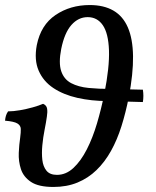

<svg xmlns="http://www.w3.org/2000/svg" viewBox="-24 -734 618 762"><path d="M188 8Q129 8 99 -12Q69 -32 59 -63Q49 -94 50.5 -127.5Q52 -161 56 -187Q59 -209 58.5 -222.5Q58 -236 45 -244Q32 -252 -4 -255Q-3 -266 -0.5 -274.5Q2 -283 8 -292Q29 -292 55 -296.5Q81 -301 106 -308Q131 -315 147 -322Q161 -316 163 -302.5Q165 -289 162 -271Q159 -249 153 -219Q147 -189 144 -157.5Q141 -126 144 -99.5Q147 -73 160.5 -56.5Q174 -40 202 -40Q238 -40 267.5 -67.5Q297 -95 320.5 -141Q344 -187 361 -244.5Q378 -302 390 -362Q411 -468 408.5 -535Q406 -602 384 -634Q362 -666 324 -666Q287 -666 259.5 -635Q232 -604 219 -540Q208 -484 219 -451.5Q230 -419 258.5 -404Q287 -389 327.5 -385Q368 -381 417 -381L543 -378Q545 -366 545 -353.5Q545 -341 543 -329L401 -333Q339 -333 283.5 -345.5Q228 -358 188 -384.5Q148 -411 129.5 -453.5Q111 -496 122 -555Q138 -635 196.5 -674.5Q255 -714 332 -714Q388 -714 426 -692Q464 -670 483.5 -625Q503 -580 504 -511Q505 -442 487 -348Q475 -287 458 -233Q441 -179 416.5 -135Q392 -91 359 -59Q326 -27 283.5 -9.5Q241 8 188 8Z"/></svg>

Font: Vollkorn
Style: Italic
Weight: 400
Italic angle: -11°
Designer: Friedrich Althausen
Foundry: Friedrich Althausen
Version: Version 5.001